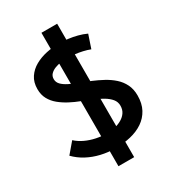

<svg xmlns="http://www.w3.org/2000/svg" viewBox="-221 -934 1042 1164"><g transform="rotate(-30 300.5 -352.0)"><path d="M258 115H368V-819H258ZM470 -581 501 -673Q473 -686 442 -694Q411 -702 379 -706Q347 -710 316 -710Q273 -710 228.5 -700.5Q184 -691 147.5 -670.5Q111 -650 88.5 -616.5Q66 -583 66 -535Q66 -495 82.5 -465Q99 -435 126.5 -412.5Q154 -390 188 -372Q222 -354 259 -340Q296 -326 330 -311.5Q364 -297 391.5 -280.5Q419 -264 435.5 -244Q452 -224 452 -197Q452 -170 439 -150.5Q426 -131 404 -118Q382 -105 355 -98.5Q328 -92 299 -92Q261 -92 223 -100Q185 -108 152 -123.5Q119 -139 94 -162L32 -89Q64 -56 106 -33.5Q148 -11 197 0.5Q246 12 297 12Q354 12 404.5 0Q455 -12 492.5 -37.5Q530 -63 551.5 -103Q573 -143 573 -199Q573 -243 556.5 -276.5Q540 -310 512 -335Q484 -360 449 -379Q414 -398 377 -413.5Q340 -429 305 -442Q270 -455 242 -469Q214 -483 198 -499.5Q182 -516 182 -538Q182 -559 195 -572.5Q208 -586 228 -594Q248 -602 271 -605Q294 -608 314 -608Q339 -608 366.5 -605Q394 -602 420.5 -596Q447 -590 470 -581Z"/></g></svg>

Font: Advent Pro Expanded
Style: Bold
Weight: 700
Width: 7
Designer: VivaRado, Andreas Kalpakidis
Foundry: VivaRado, Andreas Kalpakidis
Version: Version 3.000